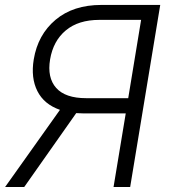

<svg xmlns="http://www.w3.org/2000/svg" viewBox="-41 -747 686 767"><path d="M479 0H412.6L461.3 -294H291.9Q277.3 -294 263.5 -295.1L55.8 0H-20.6L198.5 -308.2Q134.9 -330.3 108.3 -383.2Q81.7 -436.1 93.8 -509.6Q110.1 -608.3 180.8 -667.8Q251.4 -727.3 364.3 -727.3H599.1ZM471.2 -354.8 522.7 -667.6H356.2Q272 -667.6 221.8 -625.5Q171.5 -583.5 159.1 -509.6Q147 -436.8 183.4 -395.8Q219.8 -354.8 303.6 -354.8Z"/></svg>

Font: Karasuma Gothic
Style: Light Italic
Weight: 300
Italic angle: 9.39998°
Designer: Rasmus Andersson / Ryoko Nishizuka
Foundry: rsms
Version: Version 1.00